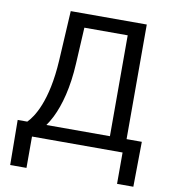

<svg xmlns="http://www.w3.org/2000/svg" viewBox="-94 -793 939 1048"><g transform="rotate(10 375.0 -268.5)"><path d="M718.8 -75.7H634.3V-710.9H212.9L197.3 -434.6C184.1 -205.1 117.7 -109.4 84 -75.7H30.8L33.2 173.8H123.5V0H625.5V173.8H715.8ZM221.2 -128.4C256.3 -198.7 284.2 -300.8 291 -434.6L301.8 -634.8H542V-75.7H189.9C200.7 -90.8 210.9 -108.4 221.2 -128.4Z"/></g></svg>

Font: Bert Sans
Style: Regular
Weight: 400
Designer: Christian Robertson (Google), Cristiano Sobral
Foundry: Google, Cristiano Sobral
Version: Version 3.101